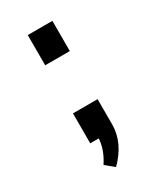

<svg xmlns="http://www.w3.org/2000/svg" viewBox="-130 -421 475 567"><g transform="rotate(-30 107.5 -137.0)"><path d="M147 -268H63V-371H147ZM63 -2V-104H147V-18Q147 44 94 97L65 73Q90 35 92 -2Z"/></g></svg>

Font: Gemunu Libre
Style: Regular
Weight: 400
Designer: Puspanada Ekanayake, Sola Matas, Pathum Egodawatta, Kosala Senevirathne
Foundry: mooniak
Version: Version 1.100